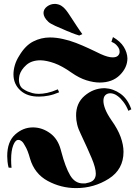

<svg xmlns="http://www.w3.org/2000/svg" viewBox="-20 -922 701 984"><path d="M613 -399Q599 -418 584 -429Q574 -437 564 -440.5Q554 -444 545 -444Q530 -444 520 -434.5Q510 -425 510 -405Q510 -387 519.5 -362.5Q529 -338 551 -306Q584 -260 598.5 -219.5Q613 -179 613 -144Q613 -54 537.5 -6Q462 42 370 42Q293 42 225 5.5Q157 -31 134 -109Q128 -131 121.5 -147.5Q115 -164 108 -175Q100 -191 91.5 -198Q83 -205 75 -205Q59 -206 48 -178Q37 -150 37 -104Q37 -94 37.5 -83.5Q38 -73 39 -62L24 -63Q20 -79 18.5 -94Q17 -109 17 -122Q17 -196 57.5 -232.5Q98 -269 148 -269H152Q197 -268 236.5 -239.5Q276 -211 291 -156Q292 -153 292.5 -150.5Q293 -148 294 -145Q315 -65 339.5 -23.5Q364 18 405 18H415Q420 18 425 16Q449 12 460 0Q471 -12 471 -32Q471 -61 450 -111Q429 -161 394 -235Q381 -261 375.5 -284Q370 -307 370 -328Q369 -393 413.5 -431Q458 -469 513 -470H518Q560 -468 597 -442Q634 -416 653 -362L638 -354Q627 -381 613 -399ZM276 -465 283 -449Q255 -437 229.5 -432Q204 -427 181 -427Q120 -426 84.5 -458.5Q49 -491 49 -541Q49 -563 56 -587.5Q63 -612 79 -637Q110 -689 150.5 -709.5Q191 -730 236 -730Q252 -730 269 -728Q286 -726 303 -722Q336 -715 369.5 -702Q403 -689 433 -675Q450 -667 466 -659.5Q482 -652 496 -645Q516 -636 531 -632Q546 -628 557 -628Q576 -628 584.5 -636.5Q593 -645 593 -656Q593 -659 592.5 -662.5Q592 -666 591 -670Q587 -681 576.5 -691.5Q566 -702 551 -708L559 -732Q597 -710 614.5 -681.5Q632 -653 633 -623Q633 -576 594.5 -537.5Q556 -499 491 -499Q460 -499 423 -510.5Q386 -522 346 -550Q298 -584 259 -598Q220 -612 188 -613Q142 -613 115 -589Q88 -565 80 -537Q79 -531 78 -525.5Q77 -520 77 -514Q77 -498 83 -484.5Q89 -471 102 -464Q105 -462 110 -459Q115 -456 122 -453Q132 -449 146 -445Q160 -441 179 -441Q198 -441 222 -446Q246 -451 276 -464ZM386 -740Q376 -743 366 -746.5Q356 -750 346 -754Q341 -757 335 -759Q329 -761 324 -763Q290 -777 263 -789.5Q236 -802 228 -810Q215 -822 209 -833.5Q203 -845 203 -855Q203 -875 221 -888.5Q239 -902 261 -902H265Q268 -902 271 -901Q278 -900 285.5 -897Q293 -894 299 -889Q313 -880 333 -850Q353 -820 375 -786Q382 -776 388.5 -766Q395 -756 402 -747ZM654 -362H653L654 -361Z"/></svg>

Font: Fette UNZ Fraktur
Style: Regular
Weight: 900
Foundry: UNZ1 Extensions by Catfonts.de
Version: Version 0.000 2012 initial release